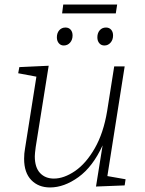

<svg xmlns="http://www.w3.org/2000/svg" viewBox="-20 -817 639 844"><path d="M452 -43 532 -29 528 -2 402 3 431 -178Q388 -84 325 -38.5Q262 7 200 7Q149 7 117.5 -25.5Q86 -58 86 -119Q86 -143 90 -164L140 -480L60 -495L65 -522L194 -528L137 -171Q133 -141 133 -130Q133 -81 156 -56.5Q179 -32 217 -32Q261 -32 309.5 -65Q358 -98 396.5 -165Q435 -232 451 -329L482 -525H528ZM258 -797H495L489 -758H253ZM230 -653Q230 -672 240.5 -684Q251 -696 268 -696Q282 -696 290.5 -686.5Q299 -677 299 -661Q299 -642 288 -629.5Q277 -617 260 -617Q247 -617 238.5 -627Q230 -637 230 -653ZM408 -653Q408 -672 418.5 -684Q429 -696 446 -696Q460 -696 468.5 -686.5Q477 -677 477 -661Q477 -642 466 -629.5Q455 -617 439 -617Q425 -617 416.5 -627Q408 -637 408 -653Z"/></svg>

Font: Bitter Pro Light
Style: Italic
Weight: 300
Italic angle: -9°
Designer: Sol Matas, and Bitter project Authors
Foundry: Sol Matas
Version: Version 1.010